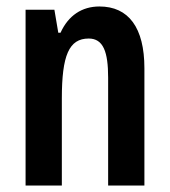

<svg xmlns="http://www.w3.org/2000/svg" viewBox="-20 -573 524 593"><path d="M287 -553C233 -553 191 -525 167 -472H160L148 -543H59V0H171V-269C171 -402 193 -454 254 -454C299 -454 314 -413 314 -333V0H426V-362C426 -488 377 -553 287 -553Z"/></svg>

Font: Noto Sans Myanmar UI ExtraCondensed SemiBold
Style: Regular
Weight: 600
Width: 2
Designer: Monotype Design Team
Foundry: Monotype Imaging Inc.
Version: Version 2.103